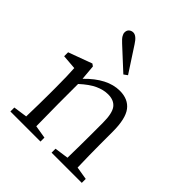

<svg xmlns="http://www.w3.org/2000/svg" viewBox="-221 -960 1101 1101"><g transform="rotate(45 329.0 -409.5)"><path d="M375 -624 353 -608Q285 -670 223 -728Q202 -747 194.5 -760Q187 -773 187 -783Q187 -801 198 -810Q209 -819 223 -819Q249 -819 276 -776Q325 -702 375 -624ZM545 -45 624 -32V0H379V-32L464 -44Q466 -150 466 -228V-328Q466 -406 443 -436Q420 -466 372 -466Q335 -466 295.5 -448Q256 -430 208 -386V-228Q208 -152 210 -45L289 -32V0H45V-32L129 -44Q132 -152 132 -228V-283Q132 -378 128 -435L39 -442V-474L183 -527L197 -517L205 -425Q305 -528 405 -528Q473 -528 507.5 -483Q542 -438 542 -332V-228Q542 -150 545 -45Z"/></g></svg>

Font: Han-Nom Khai
Style: Regular
Weight: 400
Version: Version 1.200;June 22, 2023;FontCreator 14.0.0.2814 64-bit